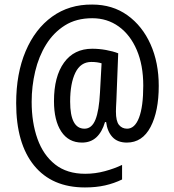

<svg xmlns="http://www.w3.org/2000/svg" viewBox="-20 -738 765 843"><path d="M677 -361Q677 -249 641 -180.5Q605 -112 537 -112Q496 -112 473.5 -136.5Q451 -161 446 -202H441Q428 -158 403 -135Q378 -112 340 -112Q281 -112 249 -160.5Q217 -209 217 -294Q217 -402 261 -463Q305 -524 385 -524Q415 -524 445.5 -518.5Q476 -513 499 -504L491 -297Q490 -281 489.5 -268Q489 -255 489 -248Q489 -206 502.5 -189.5Q516 -173 538 -173Q572 -173 590.5 -221.5Q609 -270 609 -362Q609 -452 580.5 -518.5Q552 -585 501.5 -621.5Q451 -658 385 -658Q315 -658 265 -626.5Q215 -595 182.5 -542.5Q150 -490 134.5 -424.5Q119 -359 119 -291Q119 -200 144.5 -128.5Q170 -57 222 -16Q274 25 354 25Q398 25 440.5 13.5Q483 2 516 -14V50Q481 67 441.5 76Q402 85 353 85Q208 85 129.5 -11.5Q51 -108 51 -285Q51 -415 92.5 -513Q134 -611 209 -665Q284 -719 385 -718Q474 -718 539.5 -671Q605 -624 641 -543.5Q677 -463 677 -361ZM288 -292Q288 -173 351 -173Q383 -173 399 -212.5Q415 -252 419 -332L426 -460Q407 -466 381 -466Q334 -466 311 -419Q288 -372 288 -292Z"/></svg>

Font: Noto Sans Devanagari Condensed
Style: Regular
Weight: 400
Width: 3
Designer: Jelle Bosma - Monotype Design Team
Foundry: Monotype Imaging Inc.
Version: Version 2.004; ttfautohint (v1.8.4.7-5d5b)